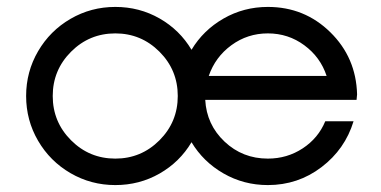

<svg xmlns="http://www.w3.org/2000/svg" viewBox="-20 -530 1112 560"><path d="M1021.5 -254.9 1020 -238.8H578.6Q582.5 -166.5 635 -116.9Q687.5 -67.4 761.2 -67.4Q817.4 -67.4 862.8 -97.2Q908.2 -127 928.7 -176.3H1011.2Q986.3 -94.7 917.7 -42.5Q849.1 9.8 761.2 9.8Q690.9 9.8 631.8 -24.2Q572.8 -58.1 538.6 -115.2Q504.4 -57.6 445.6 -23.9Q386.7 9.8 316.4 9.8Q245.6 9.8 185.8 -24.9Q126 -59.6 91.1 -119.4Q56.2 -179.2 56.2 -250Q56.2 -320.8 91.1 -380.6Q126 -440.4 185.8 -475.1Q245.6 -509.8 316.4 -509.8Q386.7 -509.8 445.6 -476.1Q504.4 -442.4 538.6 -384.8Q572.8 -441.9 631.8 -475.8Q690.9 -509.8 761.2 -509.8Q868.2 -509.8 943.4 -436Q1018.6 -362.3 1021.5 -254.9ZM316.4 -67.4Q391.6 -67.4 445.1 -120.8Q498.5 -174.3 498.5 -250Q498.5 -325.7 445.1 -379.2Q391.6 -432.6 316.4 -432.6Q240.7 -432.6 187.3 -379.2Q133.8 -325.7 133.8 -250Q133.8 -174.3 187.3 -120.8Q240.7 -67.4 316.4 -67.4ZM761.2 -432.6Q702.1 -432.6 655 -398.2Q607.9 -363.8 588.9 -308.6H932.6Q914.6 -363.3 867.7 -397.9Q820.8 -432.6 761.2 -432.6Z"/></svg>

Font: Now
Style: Regular
Weight: 400
Designer: Alfredo Marco Pradil
Foundry: Alfredo Marco Pradil
Version: Version 1.002;PS 001.002;hotconv 1.0.88;makeotf.lib2.5.64775